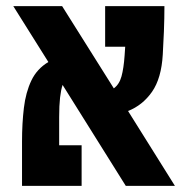

<svg xmlns="http://www.w3.org/2000/svg" viewBox="-20 -606 626 626"><path d="M390.1 0 184.1 -329.1Q178.7 -313 175.8 -287.6Q172.9 -262.2 172.9 -224.1V-132.3H246.1V0H51.8V-144.5Q51.8 -203.6 57.9 -254.4Q64 -305.2 82.3 -343.5Q100.6 -381.8 137.7 -403.8L23.4 -585.9H182.6L351.1 -317.9Q369.1 -331.1 376.2 -357.2Q383.3 -383.3 386.2 -424.3Q387.2 -440.4 388.2 -453.6H322.8V-585.9H516.1Q516.1 -547.4 514.4 -503.2Q512.7 -459 510.7 -428.2Q506.3 -350.6 475.6 -306.6Q444.8 -262.7 397.5 -244.1L550.3 0Z"/></svg>

Font: CaskaydiaMono NF
Style: Bold
Weight: 700
Designer: Aaron Bell
Foundry: Saja Typeworks
Version: Version 2111.001; ttfautohint (v1.8.4);Nerd Fonts 3.1.1